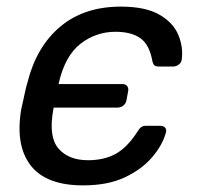

<svg xmlns="http://www.w3.org/2000/svg" viewBox="-20 -550 594 580"><path d="M231 10Q119 10 72.5 -50.5Q26 -111 44 -219Q46 -228 49.5 -244Q53 -260 56.5 -276Q60 -292 63 -301Q90 -409 162 -469.5Q234 -530 345 -530Q419 -530 461 -506Q503 -482 518.5 -445Q534 -408 529 -370Q528 -361 520 -355Q512 -349 503 -349H460Q450 -349 446 -353Q442 -357 440 -367Q431 -416 403.5 -435Q376 -454 329 -454Q270 -454 223.5 -418Q177 -382 158 -301L157 -296H350Q360 -296 364.5 -289.5Q369 -283 367 -274L362 -247Q360 -237 352.5 -231Q345 -225 335 -225H142L141 -219Q126 -137 156.5 -101.5Q187 -66 246 -66Q294 -66 329 -85Q364 -104 395 -152Q401 -162 406.5 -166Q412 -170 421 -170H465Q474 -170 479 -164Q484 -158 481 -149Q471 -112 440 -75.5Q409 -39 357.5 -14.5Q306 10 231 10Z"/></svg>

Font: Rubik
Style: Italic
Weight: 400
Italic angle: -12°
Designer: Hubert and Fischer
Foundry: Hubert and Fischer
Version: Version 2.300;gftools[0.9.30]